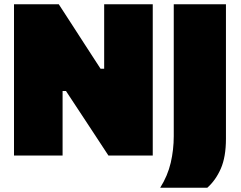

<svg xmlns="http://www.w3.org/2000/svg" viewBox="-20 -733 1136 905"><path d="M46 0V-713H257Q292.5 -658.5 321.2 -614Q350 -569.5 380 -523L454 -409H471V-713H700V0H491Q462.5 -43.5 432.5 -89.2Q402.5 -135 367.5 -188L291 -304H275V0ZM735 152Q770.5 95.5 784.8 34Q799 -27.5 799 -91V-713H1045V-79Q1045 6.5 1021 61.5Q997 116.5 957 152Z"/></svg>

Font: Commissioner Black
Style: Regular
Weight: 900
Designer: Kostas Bartsokas
Foundry: Kostas Bartsokas
Version: Version 1.000; ttfautohint (v1.8.3)